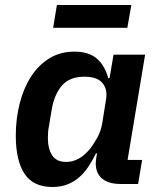

<svg xmlns="http://www.w3.org/2000/svg" viewBox="-20 -734 640 766"><path d="M189 12Q113 12 78 -40.5Q43 -93 43 -193Q43 -260 58.5 -321Q74 -382 103.5 -428Q133 -474 176.5 -501Q220 -528 277 -528Q334 -528 366 -500.5Q398 -473 412 -422H417L433 -516H559L489 -96H547L531 0H461Q407 0 381.5 -27Q356 -54 364 -103L367 -122H363Q348 -92 331.5 -67.5Q315 -43 294.5 -25.5Q274 -8 248 2Q222 12 189 12ZM244 -88Q296 -88 338 -139Q352 -156 367.5 -183.5Q383 -211 388 -243L403 -337Q410 -377 389 -402.5Q368 -428 317 -428Q257 -428 226.5 -392Q196 -356 186 -295L175 -229Q173 -220 172 -209Q171 -198 171 -184Q171 -141 188 -114.5Q205 -88 244 -88ZM207 -714H504L488 -623H192Z"/></svg>

Font: IBM Plex Mono SemiBold
Style: Italic
Weight: 600
Italic angle: -9°
Monospace: yes
Designer: Mike Abbink, Paul van der Laan, Pieter van Rosmalen
Foundry: Bold Monday
Version: Version 2.3